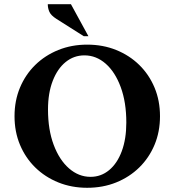

<svg xmlns="http://www.w3.org/2000/svg" viewBox="-20 -882 829 912"><path d="M394 10Q320 10 257 -15.5Q194 -41 147.5 -86.5Q101 -132 75 -194Q49 -256 49 -330Q49 -404 75 -466Q101 -528 147.5 -573.5Q194 -619 257 -644.5Q320 -670 394 -670Q469 -670 532 -644.5Q595 -619 641.5 -573.5Q688 -528 714 -466Q740 -404 740 -330Q740 -256 714 -194Q688 -132 641.5 -86.5Q595 -41 532 -15.5Q469 10 394 10ZM410 -42Q460 -42 498.5 -74Q537 -106 558.5 -164Q580 -222 580 -300Q580 -396 553.5 -468Q527 -540 482 -579.5Q437 -619 381 -619Q331 -619 292 -587.5Q253 -556 230.5 -498Q208 -440 208 -362Q208 -266 235 -194Q262 -122 308 -82Q354 -42 410 -42ZM378 -710 247 -793Q222 -809 214.5 -826Q207 -843 207 -862H317L400 -710Z"/></svg>

Font: Spectral SC
Style: Bold
Weight: 700
Designer: Jean-Baptiste Levee
Foundry: Production Type
Version: Version 2.001